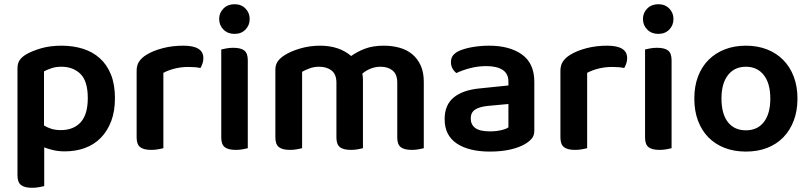

<svg xmlns="http://www.w3.org/2000/svg" viewBox="-20 -705 3848 912"><path d="M288 14Q259 14 234.5 8.5Q210 3 190 -5V179Q181 181 166 184Q151 187 132 187Q97 187 80 174Q63 161 63 128V-379Q63 -403 72.5 -418Q82 -433 103 -446Q132 -463 175 -475.5Q218 -488 272 -488Q327 -488 373.5 -473.5Q420 -459 454 -428.5Q488 -398 507 -351Q526 -304 526 -239Q526 -176 508 -129Q490 -82 458.5 -50Q427 -18 383.5 -2Q340 14 288 14ZM269 -87Q329 -87 363 -124Q397 -161 397 -239Q397 -320 362 -354Q327 -388 272 -388Q245 -388 224.5 -381Q204 -374 189 -366V-109Q205 -99 224.5 -93Q244 -87 269 -87Z M756 -1Q747 1 732 4Q717 7 698 7Q663 7 646 -6Q629 -19 629 -52V-369Q629 -395 641 -413Q653 -431 676 -445Q707 -464 752.5 -476Q798 -488 851 -488Q946 -488 946 -429Q946 -415 941.5 -402.5Q937 -390 932 -382Q909 -387 875 -387Q840 -387 809 -379Q778 -371 756 -359Z M1031 -470Q1039 -472 1054.5 -475Q1070 -478 1088 -478Q1124 -478 1140.5 -465Q1157 -452 1157 -419V-1Q1149 1 1133.5 4Q1118 7 1100 7Q1064 7 1047.5 -6Q1031 -19 1031 -52ZM1021 -615Q1021 -644 1041.5 -664.5Q1062 -685 1094 -685Q1126 -685 1146 -664.5Q1166 -644 1166 -615Q1166 -585 1146 -564.5Q1126 -544 1094 -544Q1062 -544 1041.5 -564.5Q1021 -585 1021 -615Z M1993 -1Q1985 1 1969.5 4Q1954 7 1936 7Q1900 7 1883.5 -6Q1867 -19 1867 -52V-312Q1867 -352 1845 -370Q1823 -388 1787 -388Q1763 -388 1740.5 -379Q1718 -370 1701 -355Q1704 -341 1704 -327V-1Q1696 1 1680.5 4Q1665 7 1647 7Q1611 7 1594.5 -6Q1578 -19 1578 -52V-312Q1578 -352 1555 -370Q1532 -388 1496 -388Q1471 -388 1450 -380Q1429 -372 1415 -364V-1Q1406 1 1391 4Q1376 7 1357 7Q1322 7 1305 -6Q1288 -19 1288 -52V-373Q1288 -396 1298 -411.5Q1308 -427 1329 -441Q1359 -461 1405 -474.5Q1451 -488 1500 -488Q1591 -488 1648 -439Q1677 -460 1714.5 -474Q1752 -488 1803 -488Q1842 -488 1877 -478.5Q1912 -469 1937.5 -448Q1963 -427 1978 -394.5Q1993 -362 1993 -317Z M2307 -81Q2336 -81 2360 -86.5Q2384 -92 2395 -100V-211L2298 -202Q2258 -198 2237 -184.5Q2216 -171 2216 -142Q2216 -113 2237.5 -97Q2259 -81 2307 -81ZM2303 -488Q2401 -488 2459.5 -446Q2518 -404 2518 -316V-85Q2518 -61 2506 -47Q2494 -33 2476 -22Q2448 -5 2405 5Q2362 15 2307 15Q2207 15 2149.5 -23.5Q2092 -62 2092 -139Q2092 -206 2134.5 -241.5Q2177 -277 2258 -285L2395 -299V-317Q2395 -355 2367.5 -373Q2340 -391 2290 -391Q2251 -391 2214 -381.5Q2177 -372 2148 -358Q2137 -366 2129.5 -379.5Q2122 -393 2122 -409Q2122 -429 2131.5 -441.5Q2141 -454 2162 -464Q2191 -476 2228 -482Q2265 -488 2303 -488Z M2769 -1Q2760 1 2745 4Q2730 7 2711 7Q2676 7 2659 -6Q2642 -19 2642 -52V-369Q2642 -395 2654 -413Q2666 -431 2689 -445Q2720 -464 2765.5 -476Q2811 -488 2864 -488Q2959 -488 2959 -429Q2959 -415 2954.5 -402.5Q2950 -390 2945 -382Q2922 -387 2888 -387Q2853 -387 2822 -379Q2791 -371 2769 -359Z M3044 -470Q3052 -472 3067.5 -475Q3083 -478 3101 -478Q3137 -478 3153.5 -465Q3170 -452 3170 -419V-1Q3162 1 3146.5 4Q3131 7 3113 7Q3077 7 3060.5 -6Q3044 -19 3044 -52ZM3034 -615Q3034 -644 3054.5 -664.5Q3075 -685 3107 -685Q3139 -685 3159 -664.5Q3179 -644 3179 -615Q3179 -585 3159 -564.5Q3139 -544 3107 -544Q3075 -544 3054.5 -564.5Q3034 -585 3034 -615Z M3768 -237Q3768 -179 3750.5 -132.5Q3733 -86 3701 -53Q3669 -20 3624 -2.5Q3579 15 3523 15Q3467 15 3422 -2.5Q3377 -20 3345 -52.5Q3313 -85 3295.5 -131.5Q3278 -178 3278 -237Q3278 -295 3295.5 -341.5Q3313 -388 3345.5 -420.5Q3378 -453 3423 -470.5Q3468 -488 3523 -488Q3578 -488 3623 -470.5Q3668 -453 3700.5 -420Q3733 -387 3750.5 -340.5Q3768 -294 3768 -237ZM3523 -388Q3469 -388 3438 -348.5Q3407 -309 3407 -237Q3407 -164 3437.5 -125Q3468 -86 3523 -86Q3578 -86 3608.5 -125.5Q3639 -165 3639 -237Q3639 -309 3608 -348.5Q3577 -388 3523 -388Z"/></svg>

Font: Baloo Bhaina 2 SemiBold
Style: Regular
Weight: 600
Designer: Yesha Goshar, Manish Minz, Shuchita Grover and Ek Type
Foundry: Ek Type
Version: Version 1.640;hotconv 1.0.111;makeotfexe 2.5.65597; ttfautoh